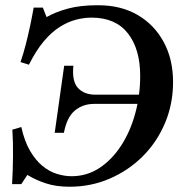

<svg xmlns="http://www.w3.org/2000/svg" viewBox="-20 -700 705 730"><path d="M244 10Q193 10 154 -3Q115 -16 84 -35L61 0H26Q29 -53 29.5 -106.5Q30 -160 27 -207L61 -217Q73 -163 94 -127Q115 -91 141 -69.5Q167 -48 196 -39Q225 -30 252 -30Q310 -30 357.5 -61Q405 -92 440 -145.5Q475 -199 494 -268Q513 -337 513 -411Q513 -514 466 -573.5Q419 -633 328 -633Q299 -633 268.5 -625Q238 -617 207 -597.5Q176 -578 146.5 -543Q117 -508 90 -454L58 -464Q69 -496 78 -531Q87 -566 94.5 -601.5Q102 -637 108 -671H143L157 -635Q192 -655 239 -667.5Q286 -680 347 -680H355Q439 -680 502.5 -643.5Q566 -607 602 -541Q638 -475 638 -388Q638 -305 607.5 -232.5Q577 -160 523 -106Q469 -52 397.5 -21Q326 10 244 10ZM188 -195 224 -450H259Q253 -391 276.5 -365.5Q300 -340 343 -340H549L544 -305H338Q295 -305 264.5 -279.5Q234 -254 223 -195Z"/></svg>

Font: Brygada 1918 SemiBold
Style: Italic
Weight: 600
Italic angle: -8°
Designer: Mateusz Machalski | Borys Kosmynka | Przemek Hoffer
Foundry: NIEPODLEGLA 2018
Version: Version 3.006